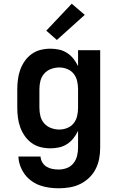

<svg xmlns="http://www.w3.org/2000/svg" viewBox="-20 -790 640 1033"><path d="M296 223Q271 223 245 219.5Q219 216 195 207.5Q171 199 149.5 183.5Q128 168 113 147.5Q98 127 89 102.5Q80 78 79 52H198Q199 69 208 84Q217 99 231.5 107.5Q246 116 262.5 119Q279 122 296 122Q319 122 340 114Q361 106 375 88.5Q389 71 394.5 49Q400 27 400 5V-86Q390 -65 375.5 -46.5Q361 -28 341 -15Q321 -2 298 3Q275 8 251 8Q224 8 198 1.5Q172 -5 150.5 -20.5Q129 -36 113.5 -58Q98 -80 89 -105Q80 -130 76.5 -156.5Q73 -183 73 -210V-310Q73 -337 76.5 -363.5Q80 -390 89 -415Q98 -440 113.5 -462Q129 -484 150.5 -499.5Q172 -515 198 -521.5Q224 -528 251 -528Q275 -528 298 -523Q321 -518 341 -505Q361 -492 375.5 -473.5Q390 -455 400 -434V-520H519V5Q519 35 513.5 64Q508 93 494.5 119.5Q481 146 459.5 166.5Q438 187 411.5 200Q385 213 355.5 218Q326 223 296 223ZM299 -93Q321 -93 342 -101.5Q363 -110 376.5 -127Q390 -144 395 -166Q400 -188 400 -210V-310Q400 -332 395 -354Q390 -376 376.5 -393Q363 -410 342 -418.5Q321 -427 299 -427Q277 -427 255 -419Q233 -411 218 -394Q203 -377 197.5 -355Q192 -333 192 -310V-210Q192 -187 197.5 -165Q203 -143 218 -126Q233 -109 255 -101Q277 -93 299 -93ZM286 -575 229 -625 366 -770 436 -710Z"/></svg>

Font: Iosevka Fixed Extended
Style: Bold
Weight: 700
Width: 7
Monospace: yes
Designer: Belleve Invis
Foundry: Belleve Invis
Version: Version 24.1.1; ttfautohint (v1.8.4)